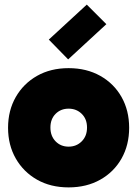

<svg xmlns="http://www.w3.org/2000/svg" viewBox="-20 -800 597 834"><path d="M278 14Q200 14 141 -19.5Q82 -53 48.5 -111.5Q15 -170 15 -245Q15 -320 48.5 -378.5Q82 -437 141 -470.5Q200 -504 278 -504Q356 -504 415.5 -470.5Q475 -437 508 -378.5Q541 -320 541 -245Q541 -170 508 -111.5Q475 -53 415.5 -19.5Q356 14 278 14ZM278 -163Q312 -163 335 -186Q358 -209 358 -246Q358 -283 335 -305.5Q312 -328 278 -328Q244 -328 221.5 -305.5Q199 -283 199 -246Q199 -209 221.5 -186Q244 -163 278 -163ZM276 -542 192 -628 357 -780 442 -695Z"/></svg>

Font: Gabarito Black
Style: Regular
Weight: 900
Designer: Leandro Assis / Alvaro Franca / Felipe Casaprima
Foundry: Naipe Foundry
Version: Version 1.000